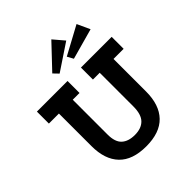

<svg xmlns="http://www.w3.org/2000/svg" viewBox="-229 -979 1147 1147"><g transform="rotate(-45 344.0 -406.0)"><path d="M574.5 -212.8Q574.5 -100 516.6 -39.9Q458.8 20.2 343.8 20.2Q228.5 20.2 170.9 -39.9Q113.2 -100 113.2 -212.8V-487.8H28.5V-589H287.2V-487.8H230V-193.2Q230 -130.8 259.6 -103.5Q289.2 -76.2 343.8 -76.2Q398.8 -76.2 428.2 -106.1Q457.8 -136 457.8 -203.2V-487.8H400.5V-589H660V-487.8H574.5ZM394.5 -833.2 452.5 -765.2 285 -653.5 254.5 -685.2ZM565.8 -791.5 603.2 -710.2 408 -656 386.8 -694.8Z"/></g></svg>

Font: Podkova VF Beta
Style: Regular
Weight: 400
Designer: Ilya Yudin
Foundry: Cyreal (www.cyreal.org)
Version: Version 2.100